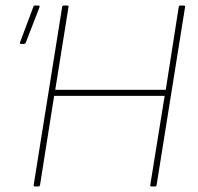

<svg xmlns="http://www.w3.org/2000/svg" viewBox="-20 -675 718 695"><path d="M107 0Q101 0 102 -6L205 -650Q206 -655 210 -655H223Q229 -655 228 -650L180 -350H580L627 -650Q628 -655 633 -655H645Q651 -655 650 -650L547 -6Q546 0 542 0H529Q523 0 524 -6L576 -328H176L125 -6Q124 0 119 0ZM56 -516Q50 -516 53 -523L101 -651Q102 -655 107 -655H120Q122 -655 123 -653Q124 -651 123 -649L73 -520Q71 -516 66 -516Z"/></svg>

Font: Sofia Sans Thin
Style: Italic
Weight: 250
Italic angle: -9°
Version: Version 4.100-B